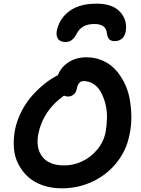

<svg xmlns="http://www.w3.org/2000/svg" viewBox="-20 -1026 775 1056"><path d="M511.2 -1005.9Q595.2 -1005.9 636.7 -964.4Q678.2 -922.9 672.9 -863.8Q669.9 -831.5 653.1 -815.7Q636.2 -799.8 610.8 -799.8Q591.3 -799.8 581.1 -809.8Q570.8 -819.8 567.9 -842.8Q563.5 -894 499 -894Q430.2 -894 403.8 -844.2Q390.1 -817.9 375.7 -806.4Q361.3 -794.9 340.8 -794.9Q309.1 -794.9 297.4 -814.9Q285.6 -835 294.9 -867.2Q312 -931.2 366.7 -968.5Q421.4 -1005.9 511.2 -1005.9ZM319.8 9.8Q262.7 9.8 215.1 -6.8Q167.5 -23.4 135.3 -52.5Q103 -81.5 81.8 -121.8Q60.5 -162.1 56.6 -209.7Q52.7 -257.3 62 -310.1Q73.2 -366.7 100.8 -418.5Q128.4 -470.2 163.6 -507.6Q198.7 -544.9 232.4 -570.8Q266.1 -596.7 298.8 -612.8Q314 -654.8 355.7 -682.9Q397.5 -710.9 455.1 -710.9Q502 -710.9 542.2 -693.8Q582.5 -676.8 611.1 -647Q639.6 -617.2 661.1 -576.4Q682.6 -535.6 691.9 -488.3Q701.2 -440.9 702.4 -388.4Q703.6 -335.9 691.9 -283.2Q674.8 -196.8 619.9 -129.4Q564.9 -62 486.6 -26.1Q408.2 9.8 319.8 9.8ZM190.9 -290Q175.8 -211.4 212.9 -163.8Q250 -116.2 333 -116.2Q384.3 -116.2 432.1 -138.7Q480 -161.1 515.1 -203.6Q550.3 -246.1 561 -299.8Q567.9 -340.8 568.4 -380.6Q568.8 -420.4 559.3 -456.5Q549.8 -492.7 534.4 -520.3Q519 -547.9 494.4 -564Q469.7 -580.1 439.9 -580.1Q410.6 -580.1 402.8 -539.1Q398.4 -518.1 385.5 -506.6Q372.6 -495.1 355 -495.1Q343.3 -495.1 332 -500Q216.8 -418.5 190.9 -290Z"/></svg>

Font: Shantell Sans Normal
Style: Italic
Weight: 600
Italic angle: -11.31°
Designer: Stephen Nixon, Anya Danilova, Shantell Martin
Foundry: Arrow Type
Version: Version 1.006;[559af2be0]